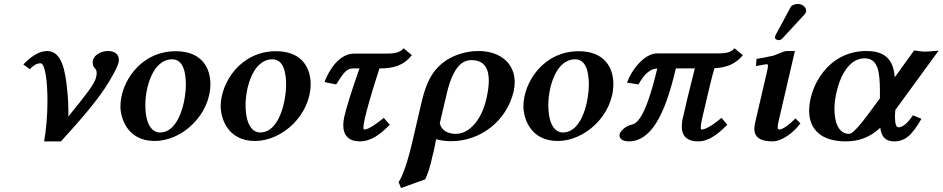

<svg xmlns="http://www.w3.org/2000/svg" viewBox="-20 -703 4767 971"><path d="M527 -445C482 -445 455 -418 451 -401C449 -396 449 -390 449 -385C449 -375 451 -367 458 -360C463 -355 469 -348 469 -333C469 -327 468 -319 465 -309C458 -278 412 -220 325 -113C326 -120 326 -127 326 -135C326 -171 324 -211 320 -246C311 -340 294 -445 219 -445C173 -445 132 -412 98 -377L131 -353C147 -371 165 -383 185 -383C208 -383 220 -295 220 -193C220 -123 214 -46 203 12H288C442 -156 504 -238 551 -324C565 -349 576 -372 580 -388C581 -393 581 -397 581 -401C581 -425 564 -445 527 -445Z M589 -165C589 -111 620 10 763 10C900 10 1044 -121 1044 -279C1044 -351 1007 -444 869 -444C689 -444 589 -285 589 -165ZM715 -173C715 -260 753 -403 850 -403C909 -403 920 -333 920 -272C920 -208 892 -33 788 -33C765 -33 715 -50 715 -173Z M1096 -165C1096 -111 1127 10 1270 10C1407 10 1551 -121 1551 -279C1551 -351 1514 -444 1376 -444C1196 -444 1096 -285 1096 -165ZM1222 -173C1222 -260 1260 -403 1357 -403C1416 -403 1427 -333 1427 -272C1427 -208 1399 -33 1295 -33C1272 -33 1222 -50 1222 -173Z M1772 -432C1692 -432 1641 -342 1621 -288L1680 -276C1720 -339 1734 -357 1765 -357H1798C1761 -252 1733 -164 1721 -112C1718 -97 1716 -83 1716 -70C1716 -17 1745 12 1800 12C1858 12 1906 -26 1951 -72L1921 -107C1856 -54 1833 -48 1822 -48C1819 -48 1818 -51 1818 -58C1818 -68 1821 -84 1826 -109C1839 -162 1864 -250 1899 -357H1902C1972 -357 2023 -373 2063 -424L2021 -459C2004 -435 1966 -432 1937 -432Z M2130 204C2144 177 2157 134 2167 87C2171 72 2176 52 2179 36C2181 24 2183 12 2186 1C2206 7 2231 11 2262 11C2407 11 2542 -88 2578 -242C2581 -258 2583 -273 2583 -288C2583 -380 2513 -445 2399 -445C2345 -445 2273 -428 2220 -386C2185 -356 2143 -319 2112 -186L2068 3C2038.9 127.8 2016 187 1996 218L2008 248ZM2439 -200C2414.8 -97 2354 -26 2285 -26C2247 -26 2213 -42 2204 -79L2240 -232C2273.4 -373.9 2324 -399 2364 -399C2414 -399 2452 -374 2452 -295C2452 -269 2447.9 -238 2439 -200Z M2627 -165C2627 -111 2658 10 2801 10C2938 10 3082 -121 3082 -279C3082 -351 3045 -444 2907 -444C2727 -444 2627 -285 2627 -165ZM2753 -173C2753 -260 2791 -403 2888 -403C2947 -403 2958 -333 2958 -272C2958 -208 2930 -33 2826 -33C2803 -33 2753 -50 2753 -173Z M3611 -433H3304C3237 -433 3172 -346 3151 -285L3209 -276C3240 -332 3270 -355 3304 -357C3245 -106 3200 -79 3176 -73C3136 -64 3117 -35 3114 -26C3114 -23 3113 -21 3113 -18C3113 6 3142 12 3159 12C3271 12 3342 -117 3398 -357H3494C3465 -244 3447 -167 3434 -109C3430 -94 3428 -78 3428 -63C3428 -21 3448 12 3512 12C3573 12 3627 -41 3658 -72L3629 -107C3566 -54 3538 -48 3529 -48C3525 -48 3524 -52 3524 -59C3524 -69 3527 -86 3532 -109C3563 -242 3582 -322 3593 -358C3652 -361 3700 -378 3737 -424L3694 -459C3678 -435 3639 -433 3611 -433Z M4016 -683C4005 -683 3985 -679 3979 -668L3902 -525C3901 -523 3899 -515 3899 -513C3899 -506 3910 -500 3917 -500C3921 -500 3930 -501 3935 -507L4048 -629C4053 -634 4056 -641 4057 -646V-650C4057 -668 4035 -683 4016 -683ZM4000 -445H3963C3948 -445 3940 -441 3928 -436C3918 -432 3904 -426 3893 -422C3869 -416 3824 -408 3806 -405L3803 -369C3839 -375 3849 -378 3859 -378C3862 -378 3864 -376 3864 -371C3864 -365 3862 -354 3858 -337L3799 -83C3797 -72 3795 -62 3795 -52C3795 -11 3822 12 3886 12C3935 12 3993 -32 4028 -79L4003 -104C3971 -72 3939 -48 3921 -48C3915 -48 3913 -52 3913 -61C3913 -66 3914 -74 3916 -83Z M4430 -206 4411 -180C4356.9 -106 4299 -26 4274 -26C4219 -26 4200 -88 4200 -152C4200 -236 4243 -408 4353 -408C4421 -408 4430 -338 4430 -241ZM4362 -445C4165 -445 4072 -262 4072 -143C4072 -50 4132 12 4257 12C4322 12 4378 -7 4432 -57C4437 -10 4460 12 4501 12C4559 12 4592 -20 4640 -102L4597 -120C4562 -68 4538 -59 4523 -59C4513 -59 4506 -76 4506 -112C4506 -122 4507 -135 4508 -147L4727 -447C4698 -444 4673 -442 4659 -442C4647 -442 4634 -443 4603 -448L4505 -312C4499 -392 4465 -445 4362 -445Z"/></svg>

Font: Linux Libertine O
Style: Bold Italic
Weight: 700
Italic angle: -11.5°
Designer: Philipp H. Poll
Foundry: Philipp H. Poll
Version: Version 4.1.0